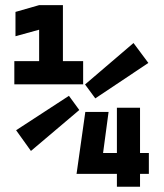

<svg xmlns="http://www.w3.org/2000/svg" viewBox="-20 -713 626 733"><path d="M272 -49.3 272.5 -50.8 305.7 -285.6H394.5L373.5 -128.9H426.3V-301.8H514.6V-128.9H548.3V-49.3H514.6V0H426.3V-49.3ZM34.7 -391.1V-479.5H129.4V-599.6L39.1 -574.7V-667.5L129.4 -693.4H220.2V-479.5H297.4V-391.1ZM98.1 -136.7 41.5 -215.8 243.2 -347.2 282.7 -293ZM343.8 -337.4 304.7 -390.6 489.7 -548.8 546.4 -472.7Z"/></svg>

Font: Cascadia Mono PL SemiBold
Style: Regular
Weight: 600
Monospace: yes
Designer: Aaron Bell
Foundry: Saja Typeworks
Version: Version 2404.023; ttfautohint (v1.8.4)